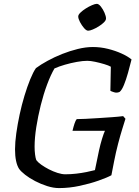

<svg xmlns="http://www.w3.org/2000/svg" viewBox="-20 -960 712 980"><path d="M281.1 0Q252.8 0 220.8 -10.2Q188.9 -20.3 159.5 -35.6Q130.1 -50.9 108.4 -67.9Q86.7 -84.9 77.2 -98.5Q67.2 -114 62 -139Q56.7 -164 56.7 -197.6Q56.7 -233.6 63.2 -280Q69.7 -326.4 80.3 -375.8Q90.9 -425.1 104.9 -471.3Q118.9 -517.4 134 -554.6Q149.1 -591.8 163.4 -612.3Q187.9 -630.6 222.8 -649.6Q257.7 -668.7 297.3 -684.5Q336.9 -700.2 377.3 -710.1Q417.7 -720 454 -720Q493.2 -720 531.1 -710.6Q569 -701.2 600.8 -686.7Q632.6 -672.2 651.4 -656.5Q643 -623 633.3 -587.9Q623.5 -552.9 612.7 -526.6Q602 -500.2 590.6 -491Q577 -484.5 562.4 -489.1Q547.9 -493.6 543.4 -496.6L545.7 -619.5Q534.5 -626 512 -632.7Q489.6 -639.4 465.8 -644.5Q442 -649.6 425.3 -649.6Q403.1 -649.6 372.5 -644.1Q341.8 -638.5 311.6 -629.8Q281.3 -621.1 258.1 -610.7Q239.1 -578.4 220.6 -529Q202.1 -479.6 188 -422.9Q173.9 -366.1 165.2 -311.1Q156.6 -256 156.6 -211.8Q156.6 -190.1 158.9 -172.1Q161.1 -154.2 165.1 -143Q173.3 -131.7 190.5 -119.4Q207.8 -107 229.6 -95.8Q251.5 -84.6 273.6 -77.5Q295.8 -70.4 313 -70.4Q341.3 -70.4 368.9 -73.6Q396.5 -76.8 421.3 -81.8Q446 -86.7 464.6 -91.7L485.3 -191.6Q492.5 -224.5 501.1 -252.3Q509.7 -280.2 515.7 -292.5H350.1Q354.9 -312.8 360.4 -329.3Q365.9 -345.7 371.5 -352Q386.6 -352 416.8 -353.4Q447 -354.8 482.6 -357.2Q518.3 -359.5 552.2 -361.9Q586.1 -364.3 608.6 -367.3L620.4 -353.8Q614.4 -334.8 604.1 -301.6Q593.8 -268.5 582.7 -225.9Q571.5 -183.3 562.3 -136L548.6 -65.5Q526.8 -53.5 483.3 -38.2Q439.8 -22.8 386.8 -11.4Q333.7 0 281.1 0ZM430 -803.3Q420.7 -803.3 409 -816.7Q397.4 -830.1 388.3 -847.4Q379.3 -864.6 379.3 -876.1Q379.3 -884.8 390.8 -895.9Q402.4 -907 418.3 -917Q434.2 -927 449.9 -933.7Q465.6 -940.4 474.2 -940.4Q483.7 -940.4 494.8 -926.5Q505.8 -912.5 513.5 -894.8Q521.1 -877.1 521.1 -865.5Q521.1 -856.2 510.2 -845.6Q499.3 -834.9 483.9 -825.3Q468.5 -815.7 453.6 -809.5Q438.7 -803.3 430 -803.3Z"/></svg>

Font: Texturina Medium
Style: Italic
Weight: 500
Italic angle: -11°
Designer: Guillermo Torres Carreño
Foundry: Omnibus-Type
Version: Version 1.002